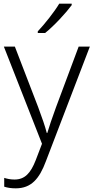

<svg xmlns="http://www.w3.org/2000/svg" viewBox="-20 -786 510 1047"><path d="M371 -758V-766H303C277 -722 223 -654 186 -615V-606H226C276 -646 341 -717 371 -758ZM1 -532 209 -2 175 87C147 159 115 193 59 193C37 193 19 189 3 184V232C21 238 41 241 66 241C151 241 195 188 230 94L470 -532H409L285 -200C264 -143 247 -92 238 -61H235C226 -97 210 -143 188 -202L61 -532Z"/></svg>

Font: Noto Sans Myanmar UI Light
Style: Regular
Weight: 300
Designer: Monotype Design Team
Foundry: Monotype Imaging Inc.
Version: Version 2.103